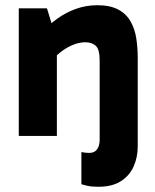

<svg xmlns="http://www.w3.org/2000/svg" viewBox="-20 -521 593 736"><path d="M357 195Q331 195 314 191Q297 187 292 185V62Q298 63 305 64Q312 65 324 65Q342 65 352 51.5Q362 38 362 15V-290Q362 -332 347 -345.5Q332 -359 307 -359Q286 -359 263.5 -350.5Q241 -342 220 -327Q199 -312 183 -293L157 -367H198V0H52V-489H160L190 -392L140 -396Q166 -425 199 -449Q232 -473 271 -487Q310 -501 353 -501Q402 -501 433 -484.5Q464 -468 480.5 -439Q497 -410 502.5 -373.5Q508 -337 508 -298V41Q508 81 492.5 116.5Q477 152 443.5 173.5Q410 195 357 195Z"/></svg>

Font: Gabarito
Style: Bold
Weight: 700
Designer: Leandro Assis / Alvaro Franca / Felipe Casaprima
Foundry: Naipe Foundry
Version: Version 1.000